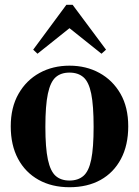

<svg xmlns="http://www.w3.org/2000/svg" viewBox="-20 -770 582 804"><path d="M271 14Q197 14 141.5 -17Q86 -48 55.5 -105Q25 -162 25 -241Q25 -320 57.5 -377Q90 -434 145.5 -464.5Q201 -495 271 -495Q341 -495 396.5 -464.5Q452 -434 484.5 -377.5Q517 -321 517 -241Q517 -162 486.5 -104.5Q456 -47 401 -16.5Q346 14 271 14ZM271 -14Q307 -14 329.5 -33.5Q352 -53 362 -102Q372 -151 372 -239Q372 -328 362 -377.5Q352 -427 329.5 -446.5Q307 -466 271 -466Q235 -466 213 -446.5Q191 -427 180.5 -377.5Q170 -328 170 -239Q170 -151 180.5 -102Q191 -53 213 -33.5Q235 -14 271 -14ZM137 -545 119 -562 258 -750H284L424 -562L405 -545L271 -652Z"/></svg>

Font: DeepMind Serif Text
Style: Regular
Weight: 400
Designer: Frank Grießhammer / Modifications: Colophon Foundry
Foundry: Colophon Foundry
Version: Version 5.003; ttfautohint (v1.8.2)